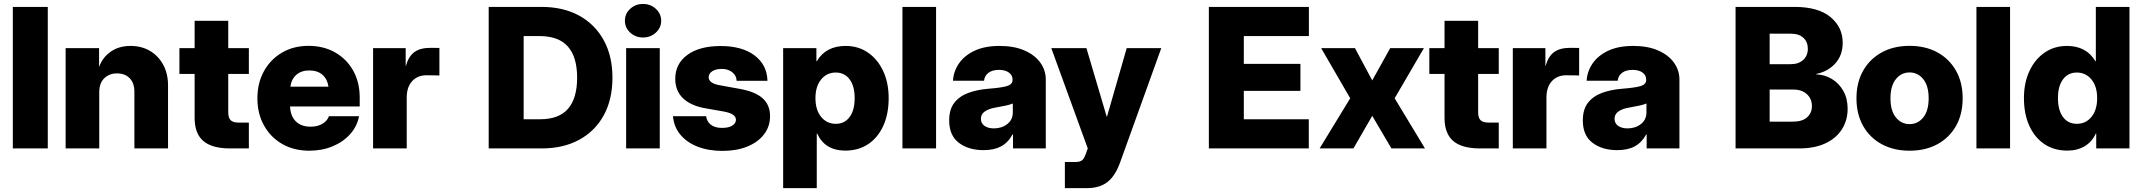

<svg xmlns="http://www.w3.org/2000/svg" viewBox="-20 -763 11013 987"><path d="M225.6 -727.5V0H45.9V-727.5Z M490.2 -288.6V0H317.4V-515.6H489.3V-418L490.2 -420.9Q508.3 -469.2 550 -498Q591.8 -526.9 650.9 -526.9Q707.5 -526.9 750.7 -501.5Q793.9 -476.1 818.8 -430.4Q843.8 -384.8 843.8 -324.2V0H670.9V-291Q670.9 -335.9 646.7 -360.8Q622.6 -385.7 581.5 -385.7Q542 -385.7 516.1 -360.8Q490.2 -335.9 490.2 -288.6Z M1259.3 -515.6V-382.8H1153.3V-186.5Q1153.3 -157.7 1165.5 -145.3Q1177.7 -132.8 1207.5 -132.8H1259.3V0H1163.1Q1069.8 0 1025.1 -38.3Q980.5 -76.7 980.5 -156.7V-382.8H902.3V-515.6H980.5V-656.2H1153.3V-515.6Z M1570.3 11.7Q1490.7 11.7 1430.7 -22.9Q1370.6 -57.6 1336.9 -118.4Q1303.2 -179.2 1303.2 -257.8Q1303.2 -336.4 1336.9 -397.2Q1370.6 -458 1429.9 -492.7Q1489.3 -527.3 1565.9 -527.3Q1643.6 -527.3 1702.9 -493.4Q1762.2 -459.5 1795.7 -399.7Q1829.1 -339.8 1829.1 -261.7V-215.8H1471.2Q1472.7 -167.5 1500.2 -139.6Q1527.8 -111.8 1576.7 -111.8Q1612.3 -111.8 1637.2 -126.5Q1662.1 -141.1 1670.9 -165.5H1825.7Q1815.9 -113.8 1780.3 -73.7Q1744.6 -33.7 1690.2 -11Q1635.7 11.7 1570.3 11.7ZM1472.7 -317.4H1668.5Q1663.1 -356.4 1637.5 -378.7Q1611.8 -400.9 1570.3 -400.9Q1529.3 -400.9 1503.7 -378.7Q1478 -356.4 1472.7 -317.4Z M1897.9 0V-515.6H2065.4V-424.3H2066.4Q2080.6 -474.1 2110.6 -495.6Q2140.6 -517.1 2192.9 -517.1Q2206.1 -517.1 2217.3 -516.8Q2228.5 -516.6 2238.8 -516.6V-375Q2230 -375.5 2210 -375.7Q2189.9 -376 2171.9 -376Q2126.5 -376 2098.6 -345.7Q2070.8 -315.4 2070.8 -261.2V0Z M2764.2 0H2492.2V-727.5H2763.7Q2875 -727.5 2956.8 -682.9Q3038.6 -638.2 3083.5 -556.4Q3128.4 -474.6 3128.4 -363.8Q3128.4 -252.4 3084 -170.9Q3039.6 -89.4 2957.8 -44.7Q2876 0 2764.2 0ZM2671.9 -149.9H2755.4Q2853.5 -149.9 2900.1 -203.9Q2946.8 -257.8 2946.8 -363.8Q2946.8 -470.2 2899.2 -523.9Q2851.6 -577.6 2752.4 -577.6H2671.9Z M3198.7 0V-515.6H3371.6V0ZM3285.6 -570.3Q3246.6 -570.3 3219.5 -595.5Q3192.4 -620.6 3192.4 -656.2Q3192.4 -692.4 3219.5 -717.5Q3246.6 -742.7 3285.6 -742.7Q3324.2 -742.7 3351.6 -717.5Q3378.9 -692.4 3378.9 -656.2Q3378.9 -620.6 3351.6 -595.5Q3324.2 -570.3 3285.6 -570.3Z M3925.3 -347.7H3766.6Q3766.1 -373.5 3744.9 -391.1Q3723.6 -408.7 3690.9 -408.7Q3658.7 -408.7 3640.9 -396.5Q3623 -384.3 3623 -366.2Q3623 -335.4 3677.7 -325.2L3782.2 -306.2Q3862.3 -292 3900.4 -257.8Q3938.5 -223.6 3938.5 -166Q3938.5 -112.8 3907.7 -72.5Q3877 -32.2 3822 -9.8Q3767.1 12.7 3694.3 12.7Q3622.1 12.7 3566.4 -9Q3510.7 -30.8 3477.5 -70.8Q3444.3 -110.8 3439.5 -165.5H3609.9Q3613.3 -138.2 3634.5 -121.8Q3655.8 -105.5 3691.4 -105.5Q3725.6 -105.5 3744.4 -117.2Q3763.2 -128.9 3763.2 -147.5Q3763.2 -178.2 3701.7 -189.5L3607.4 -206.1Q3531.2 -219.2 3491.2 -257.8Q3451.2 -296.4 3451.2 -357.9Q3451.2 -435.1 3513.4 -480.7Q3575.7 -526.4 3684.6 -526.4Q3794.4 -526.4 3858.6 -478.3Q3922.9 -430.2 3925.3 -347.7Z M4005.9 204.1V-515.6H4176.8V-448.7H4179.2Q4225.6 -526.9 4327.1 -526.9Q4392.1 -526.9 4441.9 -492.7Q4491.7 -458.5 4520 -397.9Q4548.3 -337.4 4548.3 -258.8Q4548.3 -177.2 4520.8 -116.5Q4493.2 -55.7 4443.1 -22.2Q4393.1 11.2 4325.2 11.2Q4220.7 11.2 4180.7 -76.7H4178.7V204.1ZM4276.4 -126.5Q4321.8 -126.5 4347.7 -161.6Q4373.5 -196.8 4373.5 -258.8Q4373.5 -319.8 4347.7 -355Q4321.8 -390.1 4276.4 -390.1Q4230 -390.1 4200.9 -354.2Q4171.9 -318.4 4171.9 -258.8Q4171.9 -198.2 4200.9 -162.4Q4230 -126.5 4276.4 -126.5Z M4792 -727.5V0H4619.1V-727.5Z M5036.1 8.8Q4958.5 8.8 4908.9 -29.1Q4859.4 -66.9 4859.4 -143.6Q4859.4 -201.7 4886.5 -235.6Q4913.6 -269.5 4959 -285.9Q5004.4 -302.2 5059.1 -306.6Q5128.4 -312 5156.7 -320.6Q5185.1 -329.1 5185.1 -352.1V-354.5Q5185.1 -376.5 5166.3 -390.1Q5147.5 -403.8 5115.2 -403.8Q5081.5 -403.8 5061.5 -388.9Q5041.5 -374 5038.6 -348.1H4878.9Q4881.8 -396.5 4909.7 -437Q4937.5 -477.5 4989.7 -502.2Q5042 -526.9 5118.7 -526.9Q5192.4 -526.9 5245.6 -503.9Q5298.8 -481 5327.4 -441.7Q5356 -402.3 5356 -354V0H5187.5V-72.3H5185.5Q5162.1 -29.8 5126 -10.5Q5089.8 8.8 5036.1 8.8ZM5089.4 -103Q5129.4 -103 5158 -125.2Q5186.5 -147.5 5186.5 -185.1V-231Q5172.9 -225.1 5150.4 -220.2Q5127.9 -215.3 5097.2 -210Q5064.5 -204.6 5043.5 -190.7Q5022.5 -176.8 5022.5 -152.3Q5022.5 -128.9 5041 -116Q5059.6 -103 5089.4 -103Z M5567.4 204.1H5454.1V69.8H5508.3Q5535.6 69.8 5546.1 57.6Q5556.6 45.4 5564.9 19L5571.8 0L5384.3 -515.6H5564.9L5668.9 -164.1H5670.9L5772 -515.6H5949.7L5738.3 71.3Q5712.9 142.1 5672.6 173.1Q5632.3 204.1 5567.4 204.1Z M6194.3 0V-727.5H6708.5V-577.6H6374V-434.6H6665V-295.9H6374V-149.9H6708V0Z M6945.3 -515.6 7034.2 -349.6 7126.5 -515.6H7299.8L7149.4 -257.8L7305.2 0H7132.8L7034.2 -167.5L6937.5 0H6763.7L6920.9 -257.8L6771.5 -515.6Z M7684.6 -515.6V-382.8H7578.6V-186.5Q7578.6 -157.7 7590.8 -145.3Q7603 -132.8 7632.8 -132.8H7684.6V0H7588.4Q7495.1 0 7450.4 -38.3Q7405.8 -76.7 7405.8 -156.7V-382.8H7327.6V-515.6H7405.8V-656.2H7578.6V-515.6Z M7756.8 0V-515.6H7924.3V-424.3H7925.3Q7939.5 -474.1 7969.5 -495.6Q7999.5 -517.1 8051.8 -517.1Q8064.9 -517.1 8076.2 -516.8Q8087.4 -516.6 8097.7 -516.6V-375Q8088.9 -375.5 8068.8 -375.7Q8048.8 -376 8030.8 -376Q7985.4 -376 7957.5 -345.7Q7929.7 -315.4 7929.7 -261.2V0Z M8293.5 8.8Q8215.8 8.8 8166.3 -29.1Q8116.7 -66.9 8116.7 -143.6Q8116.7 -201.7 8143.8 -235.6Q8170.9 -269.5 8216.3 -285.9Q8261.7 -302.2 8316.4 -306.6Q8385.7 -312 8414.1 -320.6Q8442.4 -329.1 8442.4 -352.1V-354.5Q8442.4 -376.5 8423.6 -390.1Q8404.8 -403.8 8372.6 -403.8Q8338.9 -403.8 8318.8 -388.9Q8298.8 -374 8295.9 -348.1H8136.2Q8139.2 -396.5 8167 -437Q8194.8 -477.5 8247.1 -502.2Q8299.3 -526.9 8376 -526.9Q8449.7 -526.9 8502.9 -503.9Q8556.2 -481 8584.7 -441.7Q8613.3 -402.3 8613.3 -354V0H8444.8V-72.3H8442.9Q8419.4 -29.8 8383.3 -10.5Q8347.2 8.8 8293.5 8.8ZM8346.7 -103Q8386.7 -103 8415.3 -125.2Q8443.8 -147.5 8443.8 -185.1V-231Q8430.2 -225.1 8407.7 -220.2Q8385.3 -215.3 8354.5 -210Q8321.8 -204.6 8300.8 -190.7Q8279.8 -176.8 8279.8 -152.3Q8279.8 -128.9 8298.3 -116Q8316.9 -103 8346.7 -103Z M8901.9 0V-727.5H9205.1Q9327.1 -727.5 9389.9 -675.3Q9452.6 -623 9452.6 -543.5Q9452.6 -479 9414.6 -437Q9376.5 -395 9316.4 -382.8V-380.9Q9360.8 -378.9 9397.5 -356.7Q9434.1 -334.5 9456.1 -295.2Q9478 -255.9 9478 -203.6Q9478 -145 9449 -98.9Q9419.9 -52.7 9364.3 -26.4Q9308.6 0 9228.5 0ZM9077.1 -137.7H9197.8Q9244.6 -137.7 9269.5 -159.9Q9294.4 -182.1 9294.4 -217.8Q9294.4 -254.9 9268.6 -278.8Q9242.7 -302.7 9198.7 -302.7H9077.1ZM9077.1 -433.1H9186Q9225.1 -433.1 9249.3 -454.8Q9273.4 -476.6 9273.4 -512.7Q9273.4 -546.9 9250.7 -568.4Q9228 -589.8 9186.5 -589.8H9077.1Z M9796.4 11.7Q9715.3 11.7 9653.8 -21.5Q9592.3 -54.7 9557.9 -115.2Q9523.4 -175.8 9523.4 -257.8Q9523.4 -339.4 9557.9 -399.9Q9592.3 -460.4 9653.8 -493.9Q9715.3 -527.3 9796.4 -527.3Q9877.9 -527.3 9939.2 -493.9Q10000.5 -460.4 10034.9 -399.9Q10069.3 -339.4 10069.3 -257.8Q10069.3 -175.8 10034.9 -115.2Q10000.5 -54.7 9939.2 -21.5Q9877.9 11.7 9796.4 11.7ZM9796.4 -125Q9838.9 -125 9866.7 -159.2Q9894.5 -193.4 9894.5 -257.8Q9894.5 -321.8 9866.7 -356.2Q9838.9 -390.6 9796.4 -390.6Q9753.9 -390.6 9726.1 -356.2Q9698.2 -321.8 9698.2 -257.8Q9698.2 -193.4 9726.1 -159.2Q9753.9 -125 9796.4 -125Z M10313 -727.5V0H10140.1V-727.5Z M10607.4 11.2Q10539.6 11.2 10489.5 -22.2Q10439.5 -55.7 10411.9 -116.5Q10384.3 -177.2 10384.3 -258.8Q10384.3 -337.4 10412.6 -397.9Q10440.9 -458.5 10490.7 -492.7Q10540.5 -526.9 10605.5 -526.9Q10705.1 -526.9 10751.5 -448.7H10753.9V-727.5H10926.8V0H10755.9V-76.7H10753.9Q10734.4 -33.7 10696.3 -11.2Q10658.2 11.2 10607.4 11.2ZM10656.2 -126.5Q10702.6 -126.5 10731.7 -162.4Q10760.7 -198.2 10760.7 -258.8Q10760.7 -318.4 10731.7 -354.2Q10702.6 -390.1 10656.2 -390.1Q10610.8 -390.1 10585 -355Q10559.1 -319.8 10559.1 -258.8Q10559.1 -196.8 10585 -161.6Q10610.8 -126.5 10656.2 -126.5Z"/></svg>

Font: Inter Display Extra Bold
Style: Regular
Weight: 800
Designer: Rasmus Andersson
Foundry: rsms
Version: Version 4.000;git-4fc901f